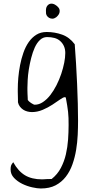

<svg xmlns="http://www.w3.org/2000/svg" viewBox="-20 -650 481 1070"><path d="M39.1 294.9Q39.1 281.2 41.5 273.4Q43.9 265.6 53.7 253.9Q81.1 303.7 119.1 326.7Q157.2 349.6 214.8 349.6Q216.8 349.6 224.6 349.1Q232.4 348.6 241.2 348.1Q250 347.7 257.3 347.7Q264.6 347.7 267.6 347.7Q300.8 321.3 319.3 285.6Q337.9 250 347.2 210Q356.4 169.9 359.4 127.9Q362.3 85.9 362.3 46.9Q362.3 25.4 361.8 7.8Q361.3 -9.8 359.4 -26.4Q357.4 -43 354.5 -62Q351.6 -81.1 346.7 -106.4Q346.7 -106.4 344.7 -107.4Q342.8 -108.4 340.8 -108.4Q333 -108.4 314.9 -95.7Q296.9 -83 272.5 -66.9Q248 -50.8 218.3 -38.1Q188.5 -25.4 158.2 -25.4Q145.5 -25.4 132.3 -28.8Q119.1 -32.2 108.9 -39.1Q98.6 -45.9 90.8 -56.2Q83 -66.4 80.1 -80.1Q80.1 -84 80.1 -94.2Q80.1 -104.5 79.6 -116.2Q79.1 -127.9 79.1 -138.7V-153.3Q79.1 -182.6 82 -216.8Q85 -251 91.8 -286.6Q98.6 -322.3 110.4 -356Q122.1 -389.6 140.1 -415.5Q158.2 -441.4 182.6 -456.5Q207 -471.7 240.2 -471.7Q285.2 -471.7 326.2 -457Q367.2 -442.4 396.5 -403.3Q400.4 -352.5 403.8 -295.9Q407.2 -239.3 409.7 -182.6Q412.1 -126 413.6 -72.8Q415 -19.5 415 23.4Q415 59.6 413.1 101.6Q411.1 143.6 404.3 185.1Q397.5 226.6 383.8 265.6Q370.1 304.7 346.7 335Q323.2 365.2 289.6 382.8Q255.9 400.4 207 400.4Q188.5 400.4 159.7 394Q130.9 387.7 104 374.5Q77.1 361.3 58.1 341.3Q39.1 321.3 39.1 294.9ZM134.8 -92.8Q136.7 -89.8 141.6 -85Q146.5 -80.1 152.8 -76.2Q159.2 -72.3 164.6 -69.3Q169.9 -66.4 173.8 -66.4Q197.3 -66.4 219.2 -81.1Q241.2 -95.7 260.3 -120.1Q279.3 -144.5 294.9 -175.3Q310.5 -206.1 321.3 -238.3Q332 -270.5 337.9 -300.3Q343.8 -330.1 343.8 -354.5Q343.8 -376 336.4 -392.6Q329.1 -409.2 315.4 -421.4Q301.8 -433.6 283.2 -438.5Q264.6 -443.4 242.2 -443.4Q219.7 -443.4 202.6 -427.2Q185.5 -411.1 173.8 -385.3Q162.1 -359.4 153.8 -326.7Q145.5 -293.9 140.6 -263.2Q135.7 -232.4 134.3 -205.1Q132.8 -177.7 132.8 -161.1Q132.8 -156.2 132.8 -147Q132.8 -137.7 133.3 -127.4Q133.8 -117.2 134.3 -107.4Q134.8 -97.7 134.8 -92.8ZM236.3 -582Q234.4 -605.5 242.7 -616.7Q251 -627.9 262.7 -629.4Q274.4 -630.9 286.6 -624Q298.8 -617.2 306.6 -606.9Q314.5 -596.7 312 -582Q309.6 -567.4 293 -553.7Q282.2 -545.9 272 -545.9Q261.7 -545.9 253.4 -550.8Q245.1 -555.7 240.2 -564Q235.4 -572.3 236.3 -582Z"/></svg>

Font: The Girl Next Door
Style: Regular
Weight: 400
Designer: Kimberly Geswein
Foundry: Kimberly Geswein
Version: Version 1.002 2010